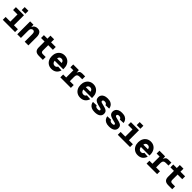

<svg xmlns="http://www.w3.org/2000/svg" viewBox="766 -3189 5667 5667"><g transform="rotate(45 3600.0 -355.5)"><path d="M64 0V-119H259V-419H74V-538H411V-119H576V0ZM256 -598V-723H410V-598Z M668 0V-538H807L810 -442Q831 -498 872.5 -524Q914 -550 970 -550Q1055 -550 1093.5 -494.5Q1132 -439 1132 -349V0H979V-316Q979 -372 961.5 -397Q944 -422 908 -422Q873 -422 847 -393.5Q821 -365 821 -308V0Z M1572 0Q1477 0 1433 -43Q1389 -86 1389 -175V-419H1242V-538H1389V-664H1542V-538H1736V-419H1542V-192Q1542 -119 1615 -119H1736V0Z M2102 12Q2026 12 1968 -22.5Q1910 -57 1877 -120Q1844 -183 1844 -269Q1844 -352 1876.5 -415.5Q1909 -479 1967 -514.5Q2025 -550 2101 -550Q2176 -550 2234 -514.5Q2292 -479 2325 -415Q2358 -351 2358 -266V-229H2000Q2006 -177 2034 -149Q2062 -121 2106 -121Q2138 -121 2161.5 -136.5Q2185 -152 2195 -179L2346 -168Q2286 12 2102 12ZM2003 -327H2194Q2190 -371 2164.5 -394Q2139 -417 2099 -417Q2059 -417 2034 -394Q2009 -371 2003 -327Z M2466 0V-119H2591V-419H2466V-538H2701L2710 -433Q2722 -484 2753 -511Q2784 -538 2840 -538H2964V-416H2853Q2797 -416 2770.5 -388Q2744 -360 2744 -304V-119H2906V0Z M3302 12Q3226 12 3168 -22.5Q3110 -57 3077 -120Q3044 -183 3044 -269Q3044 -352 3076.5 -415.5Q3109 -479 3167 -514.5Q3225 -550 3301 -550Q3376 -550 3434 -514.5Q3492 -479 3525 -415Q3558 -351 3558 -266V-229H3200Q3206 -177 3234 -149Q3262 -121 3306 -121Q3338 -121 3361.5 -136.5Q3385 -152 3395 -179L3546 -168Q3486 12 3302 12ZM3203 -327H3394Q3390 -371 3364.5 -394Q3339 -417 3299 -417Q3259 -417 3234 -394Q3209 -371 3203 -327Z M3904 12Q3823 12 3771 -12.5Q3719 -37 3691.5 -78Q3664 -119 3659 -169L3808 -174Q3817 -146 3838.5 -129.5Q3860 -113 3905 -113Q3948 -113 3966 -122Q3984 -131 3984 -149Q3984 -161 3977.5 -169.5Q3971 -178 3951.5 -185.5Q3932 -193 3892 -201Q3810 -219 3761 -241Q3712 -263 3691 -295.5Q3670 -328 3670 -379Q3670 -426 3694.5 -464.5Q3719 -503 3769 -526.5Q3819 -550 3896 -550Q3981 -550 4032.5 -523.5Q4084 -497 4108.5 -455Q4133 -413 4139 -367L3988 -361Q3983 -390 3959.5 -407.5Q3936 -425 3897 -425Q3859 -425 3842.5 -410.5Q3826 -396 3826 -379Q3826 -363 3835.5 -352.5Q3845 -342 3870.5 -333Q3896 -324 3944 -314Q4020 -297 4063 -277Q4106 -257 4123.5 -227.5Q4141 -198 4141 -152Q4141 -76 4080.5 -32Q4020 12 3904 12Z M4504 12Q4423 12 4371 -12.5Q4319 -37 4291.5 -78Q4264 -119 4259 -169L4408 -174Q4417 -146 4438.5 -129.5Q4460 -113 4505 -113Q4548 -113 4566 -122Q4584 -131 4584 -149Q4584 -161 4577.5 -169.5Q4571 -178 4551.5 -185.5Q4532 -193 4492 -201Q4410 -219 4361 -241Q4312 -263 4291 -295.5Q4270 -328 4270 -379Q4270 -426 4294.5 -464.5Q4319 -503 4369 -526.5Q4419 -550 4496 -550Q4581 -550 4632.5 -523.5Q4684 -497 4708.5 -455Q4733 -413 4739 -367L4588 -361Q4583 -390 4559.5 -407.5Q4536 -425 4497 -425Q4459 -425 4442.5 -410.5Q4426 -396 4426 -379Q4426 -363 4435.5 -352.5Q4445 -342 4470.5 -333Q4496 -324 4544 -314Q4620 -297 4663 -277Q4706 -257 4723.5 -227.5Q4741 -198 4741 -152Q4741 -76 4680.5 -32Q4620 12 4504 12Z M4864 0V-119H5059V-419H4874V-538H5211V-119H5376V0ZM5056 -598V-723H5210V-598Z M5702 12Q5626 12 5568 -22.5Q5510 -57 5477 -120Q5444 -183 5444 -269Q5444 -352 5476.5 -415.5Q5509 -479 5567 -514.5Q5625 -550 5701 -550Q5776 -550 5834 -514.5Q5892 -479 5925 -415Q5958 -351 5958 -266V-229H5600Q5606 -177 5634 -149Q5662 -121 5706 -121Q5738 -121 5761.5 -136.5Q5785 -152 5795 -179L5946 -168Q5886 12 5702 12ZM5603 -327H5794Q5790 -371 5764.5 -394Q5739 -417 5699 -417Q5659 -417 5634 -394Q5609 -371 5603 -327Z M6066 0V-119H6191V-419H6066V-538H6301L6310 -433Q6322 -484 6353 -511Q6384 -538 6440 -538H6564V-416H6453Q6397 -416 6370.5 -388Q6344 -360 6344 -304V-119H6506V0Z M6972 0Q6877 0 6833 -43Q6789 -86 6789 -175V-419H6642V-538H6789V-664H6942V-538H7136V-419H6942V-192Q6942 -119 7015 -119H7136V0Z"/></g></svg>

Font: Geist Mono ExtraBold
Style: Regular
Weight: 800
Monospace: yes
Designer: Basement.studio, Andrés Briganti, Mateo Zaragoza
Foundry: Basement.studio, Vercel, Andrés Briganti, Guido Ferreyra, Mateo Zaragoza
Version: Version 1.500; ttfautohint (v1.8.4.7-5d5b)